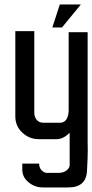

<svg xmlns="http://www.w3.org/2000/svg" viewBox="-20 -613 407 845"><path d="M335.9 -593.3 252.9 -492.2H210.4L243.2 -593.3ZM286.6 -28.8Q258.3 -0.5 229.5 -0.5H151.4Q108.9 -0.5 78.1 -29.3Q47.4 -58.1 47.4 -101.1V-476.1H130.9V-117.2Q130.9 -98.6 141.4 -85.7Q151.9 -72.8 171.9 -72.8H243.2Q272.5 -72.3 280.3 -108.4Q282.2 -118.2 282.2 -127V-471.2H365.7V10.3Q365.7 26.4 366.2 47.4Q366.7 68.4 362.8 140.1Q358.9 211.9 280.3 211.9H168Q133.3 211.9 106 189.5Q78.1 167 78.1 133.3V106.9H152.3Q152.3 132.8 173.8 144.5Q180.7 148.4 188.5 147.9H236.8Q268.6 147.5 282.2 127Q287.1 120.1 286.6 110.4Z"/></svg>

Font: Uroob
Style: Regular
Weight: 400
Designer: Hussain K H
Foundry: Swanthanthra Malayalam Computing(http://smc.org.in)
Version: Version 2.0.0+20200101